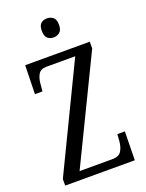

<svg xmlns="http://www.w3.org/2000/svg" viewBox="-168 -1000 820 1081"><g transform="rotate(-20 241.5 -460.0)"><path d="M29 0V-39L331 -665H159Q123 -665 109.5 -641Q96 -617 94 -585L90 -542H45L49 -714H436V-674L133 -49H330Q369 -49 383.5 -72.5Q398 -96 401 -130L404 -172H449L446 0ZM254 -806Q232 -806 217.5 -819Q203 -832 203 -863Q203 -895 217.5 -907.5Q232 -920 254 -920Q275 -920 290.5 -907.5Q306 -895 306 -863Q306 -832 290.5 -819Q275 -806 254 -806Z"/></g></svg>

Font: Noto Serif Thai ExtraCondensed
Style: Regular
Weight: 400
Width: 2
Designer: Monotype Design Team
Foundry: Monotype Imaging Inc.
Version: Version 2.002; ttfautohint (v1.8.4.7-5d5b)